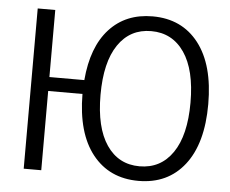

<svg xmlns="http://www.w3.org/2000/svg" viewBox="-53 -801 1044 872"><g transform="rotate(5 469.5 -365.0)"><path d="M457.5 -136.2Q511.7 -56.6 607.9 -56.6Q704.1 -56.6 758.8 -136.2Q813.5 -215.8 813.5 -364.7Q813.5 -513.7 758.8 -593.3Q704.1 -672.9 607.9 -672.9Q511.7 -672.9 457.5 -593.3Q403.3 -513.7 403.3 -364.7Q403.3 -215.8 457.5 -136.2ZM608.4 9.8Q475.6 9.8 398.9 -86.9Q322.3 -183.6 321.3 -361.3H165V0H85V-730.5H165V-424.8H324.2Q336.9 -577.1 411.6 -658.7Q486.3 -740.2 608.4 -740.2Q742.2 -740.2 818.4 -642.1Q894.5 -543.9 894.5 -364.7Q894.5 -185.5 818.4 -87.9Q742.2 9.8 608.4 9.8Z"/></g></svg>

Font: Mgen+ 1c regular
Style: Regular
Weight: 400
Designer: [Source Han Sans]
Ryoko NISHIZUKA  (kana & ideographs); Paul D. Hunt (Latin, Greek & Cyrillic); Wenlong ZHANG  (bopomofo
Version: Version 1.059.20150602